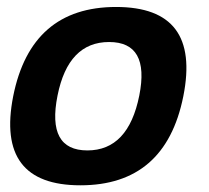

<svg xmlns="http://www.w3.org/2000/svg" viewBox="-20 -538 611 562"><path d="M235.8 -97.7Q355.5 -97.7 387.7 -258.3Q418.9 -415 299.3 -415Q179.7 -415 148.4 -258.3Q116.2 -97.7 235.8 -97.7ZM18.6 -256.3Q70.8 -517.6 319.8 -517.6Q568.8 -517.6 516.6 -256.3Q464.4 4.4 215.3 4.4Q-32.7 4.4 18.6 -256.3Z"/></svg>

Font: Sansation
Style: Bold Italic
Weight: 700
Designer: Bernd Montag
Version: Version 1.301